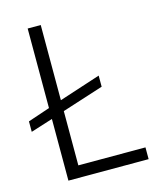

<svg xmlns="http://www.w3.org/2000/svg" viewBox="-106 -775 707 851"><g transform="rotate(-15 247.0 -349.0)"><path d="M470 -54H162V-303L352 -364V-415L162 -353V-698H102V-333L1 -299V-251L102 -283V0H470Z"/></g></svg>

Font: IBM Plex Arabic Light
Style: Regular
Weight: 300
Designer: Mike Abbink, Paul van der Laan, Pieter van Rosmalen, Wael Morcos, Khajak Apelian
Foundry: Bold Monday
Version: Version 1.0